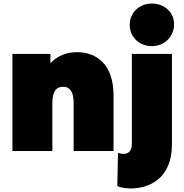

<svg xmlns="http://www.w3.org/2000/svg" viewBox="-20 -851 1039 1082"><path d="M413 -557C357 -557 304 -537 264 -495V-547H50V0H275V-270C275 -332 295 -362 335 -362C376 -362 395 -331 395 -270V0H620V-312C620 -484 529 -557 413 -557ZM645 11 641 198C659 206 687 211 718 211C816 211 949 159 949 -37V-547H723V-39C723 -5 708 16 676 16C667 16 657 15 645 11ZM836 -591C907 -591 961 -644 961 -715C961 -781 907 -831 836 -831C765 -831 711 -780 711 -711C711 -642 765 -591 836 -591Z"/></svg>

Font: Chess Sans Black
Style: Regular
Weight: 900
Designer: Wolf Bōese
Foundry: Wolf Bōese
Version: Version 7.223;Glyphs 3.3 (3306)